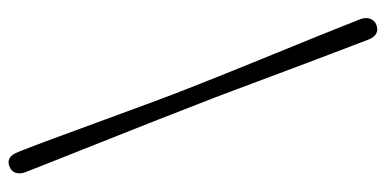

<svg xmlns="http://www.w3.org/2000/svg" viewBox="-256 -540 939 468"><g transform="rotate(-90 214.0 -306.5)"><path d="M192.5 -297Q207.5 -259.5 228.5 -203.2Q249.5 -147 272.5 -85.5Q295.5 -24 316.5 31Q337.5 86 351 121.5Q362.5 150.5 388 140.5Q398.5 136 402 125.2Q405.5 114.5 400.5 101Q384.5 60 361.8 4Q339 -52 314.5 -112Q290 -172 268.5 -225.5Q247 -279 233 -315Q219 -350 199 -404Q179 -458 156.8 -518.5Q134.5 -579 113.8 -635.5Q93 -692 77 -732.5Q65 -763.5 40.5 -753Q29.5 -748.5 26.2 -737.8Q23 -727 28 -714Q42 -678.5 63.8 -623.5Q85.5 -568.5 109.8 -507.5Q134 -446.5 156 -390.8Q178 -335 192.5 -297Z"/></g></svg>

Font: Fraunces 72pt S100 Light
Style: Regular
Weight: 300
Version: Version 1.000; ttfautohint (v1.8.3)